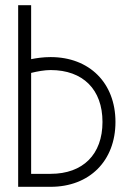

<svg xmlns="http://www.w3.org/2000/svg" viewBox="-20 -720 490 740"><path d="M50 0H175C325 0 425 -100 425 -250C425 -400 325 -500 175 -500C146 -500 120 -496 100 -492V-700H50ZM100 -50V-439C124 -445 152 -450 175 -450C300 -450 375 -375 375 -250C375 -125 300 -50 175 -50Z"/></svg>

Font: LS-VG5000 Light
Style: Regular
Weight: 400
Designer: Justin Bihan, 2021
Foundry: Justin Bihan, 2021
Version: Version 1.000;Glyphs 3.1.2 (3151)